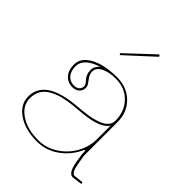

<svg xmlns="http://www.w3.org/2000/svg" viewBox="-216 -871 986 986"><g transform="rotate(45 277.5 -378.0)"><path d="M208.5 -620.1 352.5 -755.4Q356.4 -759.8 360.8 -755.4Q365.2 -751 361.8 -747.1L215.3 -612.8ZM187 -498.5Q142.1 -485.8 118.4 -463.1Q94.7 -440.4 94.7 -411.6Q94.7 -376 112.3 -355.7Q129.9 -335.4 159.2 -335.4Q178.2 -335.4 188.7 -345.2Q199.2 -355 199.2 -370.6Q199.2 -377 193.6 -385.3Q188 -393.6 180.9 -401.1Q173.8 -408.7 168.2 -422.6Q162.6 -436.5 162.6 -453.1Q162.6 -479.5 187 -498.5ZM285.6 -522.5Q357.9 -522.5 404.1 -476.8Q450.2 -431.2 450.2 -360.4V-117.7L458 -69.8Q467.8 -10.3 488.3 -9.8L542 -15.1L543 -4.9L488.3 2.4H487.8Q456.5 2.4 445.3 -67.9Q444.3 -73.2 442.4 -85.9Q440.4 -98.6 439 -106.9Q437.5 -115.2 437.5 -117.2V-127.9Q437.5 -141.6 434.1 -141.6Q430.7 -141.6 426.3 -130.9Q398.9 -72.8 345.7 -35.2Q292.5 2.4 227.5 2.4Q142.6 2.4 87.6 -34.9Q32.7 -72.3 32.7 -129.9Q32.7 -249.5 227.1 -270Q232.9 -270.5 252.4 -272.5Q272 -274.4 283.4 -275.4Q294.9 -276.4 314.9 -279.3Q335 -282.2 347.9 -285.4Q360.8 -288.6 377.2 -293.9Q393.6 -299.3 403.8 -305.7Q414.1 -312 422.9 -321.3Q431.6 -330.6 435.1 -341.3Q437.5 -350.1 437.5 -357.4V-360.4Q437 -426.3 395 -469.5Q353 -512.7 287.1 -512.7Q236.3 -512.7 205.3 -496.3Q174.3 -480 174.3 -453.1Q174.3 -436 183.3 -421.9Q192.4 -407.7 201.7 -395.5Q210.9 -383.3 210.9 -370.6Q210.9 -349.6 196.5 -336.7Q182.1 -323.7 159.2 -323.7Q124.5 -323.7 103.5 -347.7Q82.5 -371.6 82.5 -411.6Q82.5 -461.4 138.4 -491.9Q194.3 -522.5 285.6 -522.5ZM437.5 -323.2Q430.7 -312 418.7 -302.7Q406.7 -293.5 390.4 -287.1Q374 -280.8 358.9 -276.6Q343.8 -272.5 322.5 -269.5Q301.3 -266.6 288.3 -265.1Q275.4 -263.7 254.6 -262Q233.9 -260.3 228 -259.8Q187.5 -255.4 156.2 -247.1Q125 -238.8 98.9 -223.9Q72.8 -209 58.8 -185.3Q44.9 -161.6 44.9 -129.9Q44.9 -76.7 96.4 -42Q147.9 -7.3 227.5 -7.3Q284.7 -7.3 333.7 -39.1Q382.8 -70.8 410.2 -120.4Q437.5 -169.9 437.5 -222.7Z"/></g></svg>

Font: ZnikomitNo24
Style: Thin
Weight: 300
Designer: gluk
Foundry: gluk
Version: Version 0.55